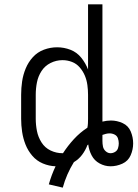

<svg xmlns="http://www.w3.org/2000/svg" viewBox="-20 -755 631 881"><path d="M268 106Q285 44 319 -11Q341 -24 356.5 -44.5Q372 -65 381 -89Q383 -91 385 -92Q388 -66 400.5 -42Q413 -18 437 -5Q461 8 487 8Q515 8 541.5 -4Q568 -16 579.5 -42.5Q591 -69 591 -97Q591 -125 580 -151.5Q569 -178 543 -190Q517 -202 489 -202Q470 -202 450 -197V-735H384V-436Q373 -465 353 -490Q333 -515 303.5 -526.5Q274 -538 242 -538Q211 -538 181.5 -527Q152 -516 131 -493Q110 -470 98 -441Q86 -412 81.5 -381.5Q77 -351 77 -320V-210Q77 -180 81.5 -150Q86 -120 97 -92Q108 -64 128 -40.5Q148 -17 176.5 -5Q205 7 235 8Q216 48 204 91ZM267 -52Q238 -52 212 -64.5Q186 -77 170.5 -101.5Q155 -126 149.5 -154Q144 -182 144 -210V-320Q144 -349 149.5 -377Q155 -405 170.5 -429Q186 -453 212 -466Q238 -479 267 -479Q289 -479 310 -471Q331 -463 346 -445.5Q361 -428 369.5 -407.5Q378 -387 381 -364.5Q384 -342 384 -320V-210Q384 -200 383.5 -189.5Q383 -179 381 -169Q347 -147 319 -116.5Q291 -86 269 -52ZM487 -52Q475 -52 465 -61Q455 -70 452.5 -82.5Q450 -95 450 -108Q450 -114 450 -121Q450 -128 450 -134V-136Q458 -139 466.5 -141Q475 -143 483 -143Q495 -143 506 -137.5Q517 -132 521 -120.5Q525 -109 525 -97Q525 -86 521.5 -75Q518 -64 508 -58Q498 -52 487 -52Z"/></svg>

Font: Iosevka Sparkle Light
Style: Regular
Weight: 300
Designer: Belleve Invis
Foundry: Belleve Invis
Version: Version 4.5.0; ttfautohint (v1.8.3)